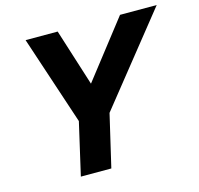

<svg xmlns="http://www.w3.org/2000/svg" viewBox="-103 -814 961 925"><g transform="rotate(-15 378.0 -352.0)"><path d="M352 -420 573 -704H756L402 -261L341 0H189L249 -261L102 -704H262Z"/></g></svg>

Font: CBA Beacon Sans Extra Bold
Style: Italic
Weight: 800
Italic angle: -13°
Designer: Wei Huang
Foundry: Wei Huang
Version: Version 1.002